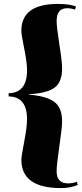

<svg xmlns="http://www.w3.org/2000/svg" viewBox="-20 -800 417 980"><path d="M24 -324Q118 -326 118 -441Q118 -482 103.5 -552.5Q89 -623 89 -643Q89 -780 276 -780Q333 -780 368 -767L363 -751Q342 -758 323 -758Q269 -758 269 -693Q269 -663 283 -573.5Q297 -484 297 -450Q297 -381 258.5 -352.5Q220 -324 127 -319V-317Q216 -310 256.5 -280.5Q297 -251 297 -180Q297 -149 283 -53.5Q269 42 269 75Q269 136 328 136Q350 136 372 128L377 144Q340 160 291 160Q89 160 89 15Q89 -1 103.5 -76.5Q118 -152 118 -192Q118 -306 24 -308Z"/></svg>

Font: Abril Fatface
Style: Regular
Weight: 400
Designer: Veronika Burian, Jos Scaglione
Foundry: TypeTogether
Version: Version 1.001